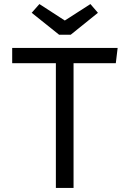

<svg xmlns="http://www.w3.org/2000/svg" viewBox="-20 -925 640 945"><path d="M342 0H255V-614H40V-689H559L550 -614H342ZM462 -862 328 -754H271L136 -862L174 -905L299 -824L425 -905Z"/></svg>

Font: Fira Mono
Style: Regular
Weight: 400
Designer: Carrois Corporate & Edenspiekermann AG
Foundry: Carrois Corporate GbR & Edenspiekermann AG
Version: Version 3.206